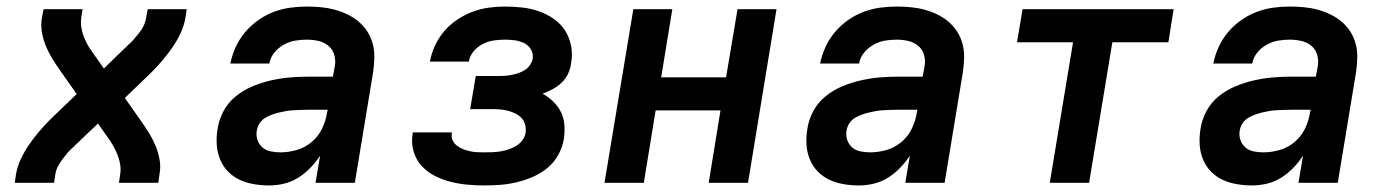

<svg xmlns="http://www.w3.org/2000/svg" viewBox="-20 -558 4240 586"><path d="M25 0 29 -27Q33 -50 43.5 -72.5Q54 -95 68 -115.5Q82 -136 98.5 -155.5Q115 -175 133 -193L214 -271L162 -345Q150 -362 139 -380Q128 -398 120 -417.5Q112 -437 108 -459Q104 -481 108 -504L113 -530H232L228 -504Q226 -489 228 -475.5Q230 -462 234.5 -449.5Q239 -437 245 -425.5Q251 -414 259 -403L297 -349L360 -410Q362 -412 364.5 -414Q367 -416 369 -419Q369 -419 369 -419Q369 -419 369 -419H370V-420Q380 -428 388.5 -438Q397 -448 405 -458Q413 -468 418.5 -479.5Q424 -491 426 -504L431 -530H550L546 -504Q542 -480 531.5 -457.5Q521 -435 507 -414.5Q493 -394 476.5 -374.5Q460 -355 442 -337L361 -259L413 -185Q425 -168 436 -150Q447 -132 455 -112.5Q463 -93 467 -71Q471 -49 467 -27L463 0H343L347 -27Q349 -41 347 -54.5Q345 -68 340.5 -80.5Q336 -93 330 -104.5Q324 -116 317 -127L279 -181L215 -120Q213 -118 210.5 -116Q208 -114 206 -111Q206 -111 206 -111Q206 -111 206 -111H205V-110Q195 -102 186.5 -92Q178 -82 170.5 -72Q163 -62 157 -50.5Q151 -39 149 -27L145 0Z M801 8Q778 8 754.5 4Q731 0 711 -9.5Q691 -19 675.5 -35Q660 -51 651.5 -72Q643 -93 641.5 -116.5Q640 -140 644 -164Q648 -192 662 -218.5Q676 -245 699.5 -264Q723 -283 750.5 -294.5Q778 -306 806.5 -312.5Q835 -319 863 -321.5Q891 -324 919 -324H996L1002 -356Q1005 -374 1000 -391Q995 -408 982 -418.5Q969 -429 952 -433Q935 -437 916 -437Q899 -437 881 -434Q863 -431 846 -421.5Q829 -412 817 -397Q805 -382 802 -364H683Q688 -389 699 -413.5Q710 -438 727.5 -459Q745 -480 767.5 -496Q790 -512 815 -521.5Q840 -531 865.5 -534.5Q891 -538 916 -538Q938 -538 959.5 -536Q981 -534 1001.5 -528.5Q1022 -523 1040.5 -514Q1059 -505 1074.5 -492Q1090 -479 1101 -462Q1112 -445 1117.5 -424.5Q1123 -404 1122.5 -382.5Q1122 -361 1119 -339L1063 0H943L957 -83Q944 -63 927 -45.5Q910 -28 890 -15.5Q870 -3 847 2.5Q824 8 802 8Q802 8 802 8Q802 8 802 8ZM836 -93Q860 -93 885 -100Q910 -107 930.5 -124Q951 -141 962.5 -164.5Q974 -188 978 -213L980 -223H919Q908 -223 897 -222.5Q886 -222 875 -221.5Q864 -221 853 -219Q842 -217 831.5 -214.5Q821 -212 810 -208Q799 -204 789 -198Q779 -192 772.5 -182Q766 -172 764 -161Q761 -146 765.5 -132Q770 -118 780.5 -108.5Q791 -99 806 -96Q821 -93 836 -93Z M1459 8Q1432 8 1405.5 5.5Q1379 3 1354 -3.5Q1329 -10 1306.5 -21.5Q1284 -33 1267 -51.5Q1250 -70 1242.5 -95.5Q1235 -121 1239 -147Q1239 -149 1239.5 -150.5Q1240 -152 1240 -154H1359Q1359 -153 1359 -152.5Q1359 -152 1359 -151Q1357 -140 1361.5 -130Q1366 -120 1374.5 -113.5Q1383 -107 1393 -103Q1403 -99 1414 -96.5Q1425 -94 1436.5 -93.5Q1448 -93 1459 -93Q1471 -93 1483.5 -93.5Q1496 -94 1508 -96Q1520 -98 1532 -102Q1544 -106 1555 -112.5Q1566 -119 1574 -129.5Q1582 -140 1584 -152Q1586 -164 1583 -176.5Q1580 -189 1572 -197.5Q1564 -206 1553 -211.5Q1542 -217 1530.5 -220Q1519 -223 1506.5 -224Q1494 -225 1481 -225H1415L1432 -326H1498Q1508 -326 1519 -326.5Q1530 -327 1540 -329Q1550 -331 1561 -334.5Q1572 -338 1581.5 -344Q1591 -350 1597.5 -359.5Q1604 -369 1606 -379Q1608 -394 1600.5 -407Q1593 -420 1579.5 -426.5Q1566 -433 1551 -435Q1536 -437 1521 -437Q1504 -437 1487 -434.5Q1470 -432 1454 -424Q1438 -416 1426 -402Q1414 -388 1411 -370H1292Q1297 -396 1308 -419.5Q1319 -443 1336 -463Q1353 -483 1375.5 -498Q1398 -513 1422 -522Q1446 -531 1471 -534.5Q1496 -538 1521 -538Q1548 -538 1574.5 -535Q1601 -532 1625 -523.5Q1649 -515 1670 -500.5Q1691 -486 1704.5 -465Q1718 -444 1723 -418Q1728 -392 1723 -365Q1721 -349 1714 -333.5Q1707 -318 1694.5 -306Q1682 -294 1667 -286Q1652 -278 1636 -272Q1654 -262 1668.5 -248Q1683 -234 1692 -216Q1701 -198 1702.5 -177Q1704 -156 1701 -134Q1697 -110 1684.5 -86.5Q1672 -63 1651.5 -46Q1631 -29 1607 -18.5Q1583 -8 1558 -2Q1533 4 1508.5 6Q1484 8 1459 8Z M1825 0 1913 -530H2032L1998 -322H2196L2231 -530H2350L2263 0H2143L2179 -221H1981L1945 0Z M2601 8Q2578 8 2554.5 4Q2531 0 2511 -9.5Q2491 -19 2475.5 -35Q2460 -51 2451.5 -72Q2443 -93 2441.5 -116.5Q2440 -140 2444 -164Q2448 -192 2462 -218.5Q2476 -245 2499.5 -264Q2523 -283 2550.5 -294.5Q2578 -306 2606.5 -312.5Q2635 -319 2663 -321.5Q2691 -324 2719 -324H2796L2802 -356Q2805 -374 2800 -391Q2795 -408 2782 -418.5Q2769 -429 2752 -433Q2735 -437 2716 -437Q2699 -437 2681 -434Q2663 -431 2646 -421.5Q2629 -412 2617 -397Q2605 -382 2602 -364H2483Q2488 -389 2499 -413.5Q2510 -438 2527.5 -459Q2545 -480 2567.5 -496Q2590 -512 2615 -521.5Q2640 -531 2665.5 -534.5Q2691 -538 2716 -538Q2738 -538 2759.5 -536Q2781 -534 2801.5 -528.5Q2822 -523 2840.5 -514Q2859 -505 2874.5 -492Q2890 -479 2901 -462Q2912 -445 2917.5 -424.5Q2923 -404 2922.5 -382.5Q2922 -361 2919 -339L2863 0H2743L2757 -83Q2744 -63 2727 -45.5Q2710 -28 2690 -15.5Q2670 -3 2647 2.5Q2624 8 2602 8Q2602 8 2602 8Q2602 8 2602 8ZM2636 -93Q2660 -93 2685 -100Q2710 -107 2730.5 -124Q2751 -141 2762.5 -164.5Q2774 -188 2778 -213L2780 -223H2719Q2708 -223 2697 -222.5Q2686 -222 2675 -221.5Q2664 -221 2653 -219Q2642 -217 2631.5 -214.5Q2621 -212 2610 -208Q2599 -204 2589 -198Q2579 -192 2572.5 -182Q2566 -172 2564 -161Q2561 -146 2565.5 -132Q2570 -118 2580.5 -108.5Q2591 -99 2606 -96Q2621 -93 2636 -93Z M3184 0 3255 -429H3084L3101 -530H3562L3546 -429H3375L3304 0Z M3801 8Q3778 8 3754.5 4Q3731 0 3711 -9.5Q3691 -19 3675.5 -35Q3660 -51 3651.5 -72Q3643 -93 3641.5 -116.5Q3640 -140 3644 -164Q3648 -192 3662 -218.5Q3676 -245 3699.5 -264Q3723 -283 3750.5 -294.5Q3778 -306 3806.5 -312.5Q3835 -319 3863 -321.5Q3891 -324 3919 -324H3996L4002 -356Q4005 -374 4000 -391Q3995 -408 3982 -418.5Q3969 -429 3952 -433Q3935 -437 3916 -437Q3899 -437 3881 -434Q3863 -431 3846 -421.5Q3829 -412 3817 -397Q3805 -382 3802 -364H3683Q3688 -389 3699 -413.5Q3710 -438 3727.5 -459Q3745 -480 3767.5 -496Q3790 -512 3815 -521.5Q3840 -531 3865.5 -534.5Q3891 -538 3916 -538Q3938 -538 3959.5 -536Q3981 -534 4001.5 -528.5Q4022 -523 4040.5 -514Q4059 -505 4074.5 -492Q4090 -479 4101 -462Q4112 -445 4117.5 -424.5Q4123 -404 4122.5 -382.5Q4122 -361 4119 -339L4063 0H3943L3957 -83Q3944 -63 3927 -45.5Q3910 -28 3890 -15.5Q3870 -3 3847 2.5Q3824 8 3802 8Q3802 8 3802 8Q3802 8 3802 8ZM3836 -93Q3860 -93 3885 -100Q3910 -107 3930.5 -124Q3951 -141 3962.5 -164.5Q3974 -188 3978 -213L3980 -223H3919Q3908 -223 3897 -222.5Q3886 -222 3875 -221.5Q3864 -221 3853 -219Q3842 -217 3831.5 -214.5Q3821 -212 3810 -208Q3799 -204 3789 -198Q3779 -192 3772.5 -182Q3766 -172 3764 -161Q3761 -146 3765.5 -132Q3770 -118 3780.5 -108.5Q3791 -99 3806 -96Q3821 -93 3836 -93Z"/></svg>

Font: Iosevka Curly Extended Oblique
Style: Bold
Weight: 700
Width: 7
Italic angle: -9°
Monospace: yes
Designer: Belleve Invis
Foundry: Belleve Invis
Version: Version 11.1.0; ttfautohint (v1.8.3)